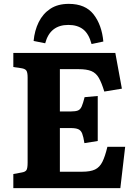

<svg xmlns="http://www.w3.org/2000/svg" viewBox="-20 -974 705 994"><path d="M49 0V-73L92 -81Q111 -84 117 -93.5Q123 -103 123 -132V-573Q123 -599 116.5 -608.5Q110 -618 90 -621L49 -627V-700H577L611 -515L520 -500Q506 -546 491.5 -571Q477 -596 453 -606Q429 -616 387 -616H290V-397H347Q371 -397 383.5 -402Q396 -407 403 -423Q410 -439 418 -471L486 -477V-244L417 -233Q412 -266 405.5 -282.5Q399 -299 385.5 -305Q372 -311 346 -311H290V-85H405Q448 -85 472 -96.5Q496 -108 510 -136Q524 -164 536 -214H628L603 0ZM336 -954Q422 -954 464.5 -899.5Q507 -845 515 -759L454 -746Q440 -799 410.5 -822Q381 -845 334 -845Q239 -845 214 -750L154 -762Q159 -816 180.5 -859.5Q202 -903 240.5 -928.5Q279 -954 336 -954Z"/></svg>

Font: Literata 12pt
Style: Bold
Weight: 700
Designer: Latin by Veronika Burian and Jose Scaglione. Greek by Irene Vlachou. Cyrillic by Vera Evstafieva.
Foundry: TypeTogether
Version: Version 3.002